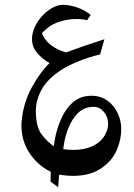

<svg xmlns="http://www.w3.org/2000/svg" viewBox="-20 -396 555 798"><path d="M416 292Q366 335 283 335Q259 335 226 330Q224 345 222 382L190 359L191 318Q155 301 125 269Q69 208 69 125Q69 116 71 98Q79 28 112.5 -33.5Q146 -95 186 -134Q162 -147 141 -168.5Q120 -190 115 -214Q113 -226 113 -233Q113 -272 141 -312Q159 -338 187 -357Q215 -376 242 -376Q267 -376 299 -365.5Q331 -355 357 -334L342 -312Q322 -317 298 -317Q271 -317 242 -310Q211 -302 192 -290Q173 -278 154 -258Q177 -201 254 -178Q321 -203 414 -233Q408 -210 396 -170Q301 -146 237 -107Q178 -69 153.5 -24.5Q129 20 129 65Q129 131 153 162.5Q177 194 204 212Q205 195 211.5 166Q218 137 230 108Q248 62 280 32Q312 2 360 2Q398 2 426 22Q454 42 469 74Q484 106 484 141Q484 179 468 221Q452 263 416 292ZM369 48Q331 48 305 73Q279 98 264 137Q253 165 248 191Q243 217 243 224Q266 227 285 227Q332 227 368 210Q402 192 417 163.5Q432 135 429 113Q427 86 410 67Q393 48 369 48Z"/></svg>

Font: Mirza
Style: Regular
Weight: 400
Designer: Arabic design by Kourosh Beigpour, Latin design by Eduardo Tunni, engineering by Lasse Fister
Version: Version 1.000